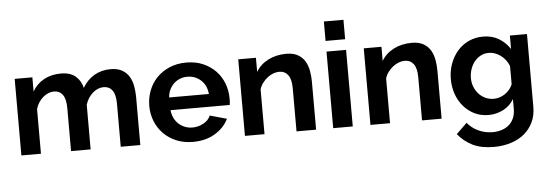

<svg xmlns="http://www.w3.org/2000/svg" viewBox="-56 -908 3740 1309"><g transform="rotate(-5 1813.5 -253.5)"><path d="M875 0H741V-294Q741 -357 719.5 -386Q698 -415 660 -415Q620 -415 585 -384.5Q550 -354 535 -305V0H401V-294Q401 -357 379.5 -386Q358 -415 320 -415Q281 -415 245.5 -385Q210 -355 195 -306V0H61V-524H182V-427Q211 -478 261.5 -505.5Q312 -533 377 -533Q443 -533 479 -501Q515 -469 525 -422Q557 -476 606 -504.5Q655 -533 718 -533Q766 -533 797 -515Q828 -497 845 -468Q862 -439 868.5 -402Q875 -365 875 -327Z M1235 10Q1172 10 1121 -11.5Q1070 -33 1034 -70Q998 -107 978.5 -156Q959 -205 959 -259Q959 -315 978 -364.5Q997 -414 1033 -451.5Q1069 -489 1120.5 -511Q1172 -533 1236 -533Q1300 -533 1350.5 -511Q1401 -489 1436.5 -452Q1472 -415 1490.5 -366Q1509 -317 1509 -264Q1509 -251 1508.5 -239Q1508 -227 1506 -219H1101Q1104 -188 1116 -164Q1128 -140 1147 -123Q1166 -106 1190 -97Q1214 -88 1240 -88Q1280 -88 1315.5 -107.5Q1351 -127 1364 -159L1479 -127Q1450 -67 1386.5 -28.5Q1323 10 1235 10ZM1371 -306Q1366 -365 1327.5 -400.5Q1289 -436 1234 -436Q1207 -436 1183.5 -426.5Q1160 -417 1142 -400Q1124 -383 1112.5 -359Q1101 -335 1099 -306Z M2078 0H1944V-294Q1944 -357 1922 -386Q1900 -415 1861 -415Q1841 -415 1820 -407Q1799 -399 1780.5 -384.5Q1762 -370 1747 -350Q1732 -330 1725 -306V0H1591V-524H1712V-427Q1741 -477 1796 -505Q1851 -533 1920 -533Q1969 -533 2000 -515Q2031 -497 2048 -468Q2065 -439 2071.5 -402Q2078 -365 2078 -327Z M2195 0V-524H2329V0ZM2195 -597V-730H2329V-597Z M2937 0H2803V-294Q2803 -357 2781 -386Q2759 -415 2720 -415Q2700 -415 2679 -407Q2658 -399 2639.5 -384.5Q2621 -370 2606 -350Q2591 -330 2584 -306V0H2450V-524H2571V-427Q2600 -477 2655 -505Q2710 -533 2779 -533Q2828 -533 2859 -515Q2890 -497 2907 -468Q2924 -439 2930.5 -402Q2937 -365 2937 -327Z M3259 3Q3206 3 3163 -18Q3120 -39 3088.5 -75.5Q3057 -112 3040 -160Q3023 -208 3023 -262Q3023 -319 3041 -368Q3059 -417 3091 -454Q3123 -491 3168 -512Q3213 -533 3267 -533Q3328 -533 3374 -505.5Q3420 -478 3450 -432V-524H3567V-25Q3567 33 3545 79Q3523 125 3484.5 157Q3446 189 3392.5 206Q3339 223 3276 223Q3190 223 3131.5 194.5Q3073 166 3031 114L3104 43Q3134 80 3179.5 101Q3225 122 3276 122Q3307 122 3335.5 113.5Q3364 105 3386 87Q3408 69 3420.5 41Q3433 13 3433 -25V-91Q3407 -46 3360 -21.5Q3313 3 3259 3ZM3304 -104Q3326 -104 3346 -111Q3366 -118 3383 -130Q3400 -142 3413 -158Q3426 -174 3433 -192V-317Q3415 -363 3376.5 -391Q3338 -419 3296 -419Q3265 -419 3240 -405.5Q3215 -392 3197 -369.5Q3179 -347 3169.5 -318Q3160 -289 3160 -258Q3160 -226 3171 -198Q3182 -170 3201.5 -149Q3221 -128 3247 -116Q3273 -104 3304 -104Z"/></g></svg>

Font: Oxford Sans
Style: Bold
Weight: 700
Designer: Matt McInerney, Pablo Impallari, Rodrigo Fuenzalida
Foundry: Matt McInerney, Pablo Impallari, Rodrigo Fuenzalida
Version: Version 3.000g; ttfautohint (v1.5) -l 8 -r 28 -G 28 -x 14 -D